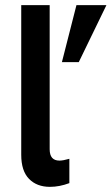

<svg xmlns="http://www.w3.org/2000/svg" viewBox="-20 -717 434 746"><path d="M174 9Q123 9 92.8 -22Q62.5 -53 62.5 -115.5V-697H173V-137Q173 -93 211 -93Q225 -93 249.5 -100V-5.5Q211 9 174 9ZM220.5 -475.5 277 -697H393.5L286 -475.5Z"/></svg>

Font: HK Grotesk SemiBold
Style: Regular
Weight: 600
Designer: Alfredo Marco Pradil
Foundry: Hanken Design Co.
Version: Version 3.001;FEAKit 1.0